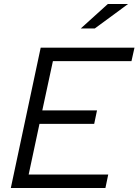

<svg xmlns="http://www.w3.org/2000/svg" viewBox="-20 -938 691 958"><path d="M34 0ZM34 0 183 -700H651L636 -633H244L191 -387H464L450 -320H177L123 -67H520L506 0ZM518 -918H619L453 -796H383Z"/></svg>

Font: Red Hat Text
Style: Italic
Weight: 400
Italic angle: -12°
Designer: Pentagram / MCKL
Foundry: Pentagram / MCKL
Version: Version 1.005; Red Hat Text Italic